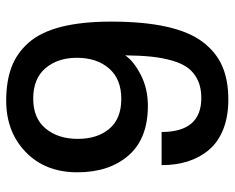

<svg xmlns="http://www.w3.org/2000/svg" viewBox="-88 -650 750 614"><g transform="rotate(-90 287.0 -343.0)"><path d="M275.9 12.2Q221.7 12.2 180.9 -3.9Q140.1 -20 115.2 -49.3Q90.3 -78.6 78.1 -116.7Q65.9 -154.8 65.9 -201.2H171.9Q171.9 -74.2 280.8 -74.2Q313.5 -74.2 337.4 -85.4Q361.3 -96.7 376.2 -116.2Q391.1 -135.7 400.1 -167.2Q409.2 -198.7 412.8 -234.1Q416.5 -269.5 417 -317.9Q399.4 -291 355.2 -268.1Q311 -245.1 255.9 -245.1Q150.4 -245.1 96.7 -307.1Q43 -369.1 43 -470.2Q43 -573.2 107.7 -635.7Q172.4 -698.2 272 -698.2Q333.5 -698.2 378.7 -681.4Q423.8 -664.6 457.5 -626.5Q491.2 -588.4 508.1 -522.5Q524.9 -456.5 524.9 -362.8Q524.9 -258.3 508.5 -185.3Q492.2 -112.3 459.5 -69.3Q426.8 -26.4 382.1 -7.1Q337.4 12.2 275.9 12.2ZM409.2 -472.2Q409.2 -533.7 375.7 -572.8Q342.3 -611.8 278.8 -611.8Q215.8 -611.8 182.9 -572Q149.9 -532.2 149.9 -469.2Q149.9 -406.7 182.1 -368.4Q214.4 -330.1 277.8 -330.1Q341.3 -330.1 375.2 -369.4Q409.2 -408.7 409.2 -472.2Z"/></g></svg>

Font: Archivo Medium
Style: Regular
Weight: 500
Designer: Hector Gatti
Foundry: Omnibus-Type
Version: Version 2.001